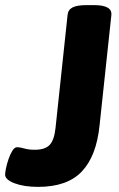

<svg xmlns="http://www.w3.org/2000/svg" viewBox="-41 -722 463 750"><path d="M108 8Q53 8 16 -6Q-21 -20 -21 -40Q-21 -48 -17.5 -65Q-14 -82 -7.5 -101Q-1 -120 7.5 -133.5Q16 -147 26 -147Q37 -147 54 -142Q71 -137 95 -137Q135 -137 153 -156Q171 -175 176 -223L223 -664Q225 -684 242.5 -693Q260 -702 297 -702H327Q398 -702 394 -663L348 -233Q336 -113 279 -52.5Q222 8 108 8Z"/></svg>

Font: Asap ExtraBold
Style: Italic
Weight: 800
Italic angle: -6°
Designer: Pablo Cosgaya
Foundry: Omnibus-Type
Version: Version 3.001; ttfautohint (v1.8.4.7-5d5b)